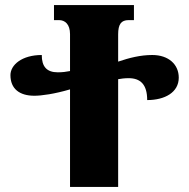

<svg xmlns="http://www.w3.org/2000/svg" viewBox="-20 -734 743 754"><path d="M578 -518C532 -518 488 -507 444 -492V-599C444 -639 456 -655 485 -655H506V-714H192V-655H212C235 -655 255 -639 255 -600V-455C240 -452 225 -450 207 -450C163 -450 144 -473 144 -518C66 -518 21 -479 21 -439C21 -385 57 -358 115 -358C143 -358 194 -365 255 -383V0H444V-423C456 -425 468 -427 485 -427C531 -427 558 -403 558 -341C627 -341 682 -371 682 -429C682 -481 642 -518 578 -518Z"/></svg>

Font: Noto Serif Georgian SemiCondensed Black
Style: Regular
Weight: 900
Width: 4
Designer: Monotype Design Team, Akaki Razmadze
Foundry: Google LLC
Version: Version 2.003